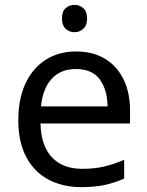

<svg xmlns="http://www.w3.org/2000/svg" viewBox="-20 -757 604 787"><path d="M292 -546Q361 -546 410.5 -516Q460 -486 486.5 -431.5Q513 -377 513 -304V-251H146Q148 -160 192.5 -112.5Q237 -65 317 -65Q368 -65 407.5 -74.5Q447 -84 489 -102V-25Q448 -7 408 1.5Q368 10 313 10Q237 10 178.5 -21Q120 -52 87.5 -113.5Q55 -175 55 -264Q55 -352 84.5 -415Q114 -478 167.5 -512Q221 -546 292 -546ZM291 -474Q228 -474 191.5 -433.5Q155 -393 148 -321H421Q420 -389 389 -431.5Q358 -474 291 -474ZM286 -737Q306 -737 321.5 -723.5Q337 -710 337 -681Q337 -653 321.5 -639Q306 -625 286 -625Q264 -625 249 -639Q234 -653 234 -681Q234 -710 249 -723.5Q264 -737 286 -737Z"/></svg>

Font: Noto Sans Mongolian
Style: Regular
Weight: 400
Designer: Monotype Design Team
Foundry: Monotype Imaging Inc.
Version: Version 3.001; ttfautohint (v1.8.4.7-5d5b)